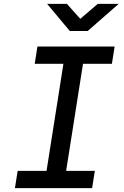

<svg xmlns="http://www.w3.org/2000/svg" viewBox="-20 -970 640 990"><path d="M340 -810H432L592 -950H484L394 -873L325 -950H223ZM57 0H455L469 -89H321L408 -641H557L571 -730H173L159 -641H307L220 -89H71Z"/></svg>

Font: JetBrains Mono Medium
Style: Italic
Weight: 436
Italic angle: -9°
Monospace: yes
Designer: Philipp Nurullin, Konstantin Bulenkov
Foundry: JetBrains
Version: Version 2.305